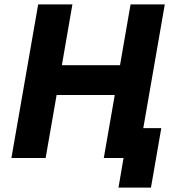

<svg xmlns="http://www.w3.org/2000/svg" viewBox="-20 -720 802 875"><path d="M575 -700 527 -423H262L310 -700H154L32 0H188L238 -287H503L453 0H543L520 135H668L715 -136H633L731 -700Z"/></svg>

Font: Fixel Display 20240404
Style: Bold Italic
Weight: 700
Italic angle: -10°
Designer: AlfaBravo + MacPaw
Foundry: Kyrylo Tkachov, Marchela Mozhyna, Serhii Makarenko, Maria Weinstein, Zakhar Kryvoshyya
Version: Version 1.211;Glyphs 3.2 (3225)